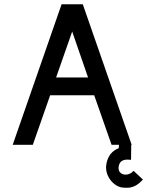

<svg xmlns="http://www.w3.org/2000/svg" viewBox="-20 -684 695 907"><path d="M655 164Q622 202 583 203H575Q564 203 552 201Q535 197 520 185Q505 173 496 158Q481 134 481 107Q481 100 483 88Q494 34 541 16L542 0H507L425 -234H217L135 0H40L271 -664H371L602 0H600L599 71Q593 70 581 70Q566 70 555.5 76.5Q545 83 541 100Q540 103 540 109Q540 124 549.5 132.5Q559 141 573 141Q595 141 611 123ZM396 -318 321 -535 245 -318Z"/></svg>

Font: Sulphur Point
Style: Bold
Weight: 700
Designer: Noponies / Dale Sattler
Foundry: Noponies
Version: Version 1.000; ttfautohint (v1.8)